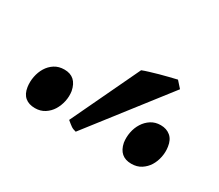

<svg xmlns="http://www.w3.org/2000/svg" viewBox="-57 -863 508 445"><g transform="rotate(30 197.5 -640.5)"><path d="M115.2 -606Q117.2 -592.8 114.3 -579.1Q111.3 -565.4 104.5 -554.4Q97.7 -543.5 86.7 -536.4Q75.7 -529.3 61 -529.3Q44.4 -529.3 34.4 -537.8Q24.4 -546.4 22 -563Q20 -576.7 22.7 -590.6Q25.4 -604.5 32.2 -615.7Q39.1 -627 50 -634Q61 -641.1 76.2 -641.1Q108.4 -641.1 115.2 -606ZM170.4 -529.3Q162.1 -531.2 157.2 -534.7Q152.3 -538.1 143.6 -545.4L230.5 -728.5Q237.8 -731.4 248.5 -734.6Q259.3 -737.8 271 -741.2Q282.7 -744.6 294.4 -747.3Q306.2 -750 315.4 -752.4L330.6 -735.4ZM373 -606Q375 -592.8 372.3 -579.1Q369.6 -565.4 362.8 -554.4Q356 -543.5 345 -536.4Q334 -529.3 318.8 -529.3Q286.6 -529.3 279.8 -563Q277.8 -576.7 280.5 -590.6Q283.2 -604.5 290.3 -615.7Q297.4 -627 308.3 -634Q319.3 -641.1 334 -641.1Q349.6 -641.1 360.1 -632.3Q370.6 -623.5 373 -606Z"/></g></svg>

Font: Gentium Unicode
Style: Regular
Weight: 400
Version: Version 1.009